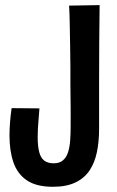

<svg xmlns="http://www.w3.org/2000/svg" viewBox="-20 -718 452 744"><path d="M185.2 5.8Q121 5.8 84.3 -19Q47.6 -43.8 32.2 -88.5Q16.8 -133.2 16.8 -192.4Q16.8 -217.8 18.9 -244.3Q21 -270.8 25 -299L132.8 -298Q131.4 -277.2 129.7 -258Q128 -238.8 127 -221.3Q126 -203.8 126 -188Q126 -151.4 131.9 -128.8Q137.8 -106.2 151.4 -95.7Q165 -85.2 187.8 -85.2Q210.2 -85.2 223.4 -96.2Q236.6 -107.2 243.2 -126.6Q249.8 -146 251.8 -172.5Q253.8 -199 253.8 -229.4Q253.8 -246.8 253.8 -263.6Q253.8 -280.4 253.8 -299.3Q253.8 -318.2 253.3 -341.7Q252.8 -365.2 252.8 -396Q252.8 -422 252.8 -459.3Q252.8 -496.6 251.8 -539.1Q250.8 -581.6 250.3 -622.4Q249.8 -663.2 247.8 -696.2L366 -698.2Q365 -628.2 364.5 -549.1Q364 -470 364 -402Q364 -368 364 -339.5Q364 -311 364 -282.5Q364 -254 364 -219Q364 -169.2 355.4 -128Q346.8 -86.8 326.7 -57Q306.6 -27.2 271.8 -10.7Q237 5.8 185.2 5.8Z"/></svg>

Font: Truculenta
Style: Regular
Weight: 400
Designer: Ivan Castro, Eva Sanz & Omnibus-Type Team
Foundry: Omnibus-Type
Version: Version 1.002